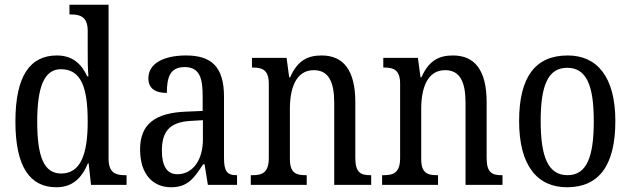

<svg xmlns="http://www.w3.org/2000/svg" viewBox="-20 -780 2662 810"><path d="M218 10C286 10 325 -29 351 -91H354L364 0H514V-41H506C467 -41 438 -52 438 -111V-760H273V-719H280C317 -719 350 -710 350 -650V-565C350 -529 350 -490 353 -458H348C324 -510 286 -546 220 -546C107 -546 45 -460 45 -267C45 -75 107 10 218 10ZM238 -48C165 -48 137 -120 137 -266C137 -410 165 -488 237 -488C323 -488 350 -410 350 -267C350 -129 320 -48 238 -48Z M702 10C774 10 800 -31 837 -87H843L857 0H980V-41H977C939 -41 925 -57 925 -113V-372C925 -499 871 -546 765 -546C672 -546 606 -513 606 -450C606 -408 633 -388 684 -388C684 -452 696 -497 759 -497C824 -497 835 -447 835 -373V-312L765 -309C634 -304 571 -256 571 -150C571 -41 628 10 702 10ZM728 -45C683 -45 663 -82 663 -144C663 -223 693 -265 785 -270L836 -273V-191C836 -106 794 -45 728 -45Z M1038 0H1274V-41H1269C1231 -41 1203 -49 1203 -108V-321C1203 -405 1227 -484 1304 -484C1368 -484 1390 -432 1390 -346V0H1546V-41H1542C1504 -41 1479 -50 1479 -113V-349C1479 -486 1427 -546 1337 -546C1277 -546 1235 -524 1204 -454H1200L1189 -536H1043V-495H1048C1085 -495 1114 -486 1114 -427V-113C1114 -50 1084 -41 1046 -41H1038Z M1592 0H1828V-41H1823C1785 -41 1757 -49 1757 -108V-321C1757 -405 1781 -484 1858 -484C1922 -484 1944 -432 1944 -346V0H2100V-41H2096C2058 -41 2033 -50 2033 -113V-349C2033 -486 1981 -546 1891 -546C1831 -546 1789 -524 1758 -454H1754L1743 -536H1597V-495H1602C1639 -495 1668 -486 1668 -427V-113C1668 -50 1638 -41 1600 -41H1592Z M2372 10C2506 10 2576 -81 2576 -269C2576 -456 2499 -546 2375 -546C2239 -546 2170 -456 2170 -269C2170 -81 2247 10 2372 10ZM2374 -41C2292 -41 2261 -119 2261 -269C2261 -418 2291 -494 2373 -494C2455 -494 2485 -418 2485 -269C2485 -119 2456 -41 2374 -41Z"/></svg>

Font: Noto Serif Lao Condensed
Style: Regular
Weight: 400
Width: 3
Designer: Monotype Design Team
Foundry: Monotype Imaging Inc.
Version: Version 2.003